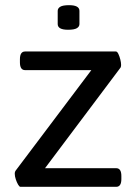

<svg xmlns="http://www.w3.org/2000/svg" viewBox="-20 -722 529 742"><path d="M428 -523Q433 -523 437.5 -513.5Q442 -504 445 -492Q448 -480 448 -471Q448 -465 446 -461L154 -72H429Q449 -72 449 -42V-30Q449 0 429 0H59Q55 0 50 -8.5Q45 -17 41 -29Q37 -41 37 -51Q37 -58 40 -62L333 -451H77Q57 -451 57 -481V-493Q57 -523 77 -523ZM247 -702Q287 -702 287 -680V-629Q287 -619 277 -613Q267 -607 243 -607Q203 -607 203 -629V-680Q203 -690 213 -696Q223 -702 247 -702Z"/></svg>

Font: Asap VF Beta
Style: Regular
Weight: 400
Designer: Pablo Cosgaya
Foundry: Pablo Cosgaya
Version: Version 1.007